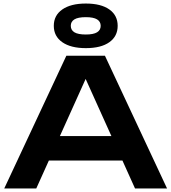

<svg xmlns="http://www.w3.org/2000/svg" viewBox="-20 -1065 968 1085"><path d="M200 -158V-296H720V-158ZM573 -750 924 0H743L436 -681H492L185 0H4L355 -750ZM465 -793Q380 -793 332 -826.5Q284 -860 284 -919Q284 -978 332 -1011.5Q380 -1045 465 -1045Q551 -1045 598 -1011.5Q645 -978 645 -919Q645 -860 598 -826.5Q551 -793 465 -793ZM465 -870Q508 -870 528.5 -882.5Q549 -895 549 -919Q549 -943 528.5 -955.5Q508 -968 465 -968Q421 -968 400.5 -955.5Q380 -943 380 -919Q380 -895 400.5 -882.5Q421 -870 465 -870Z"/></svg>

Font: Unbounded Medium
Style: Regular
Weight: 500
Designer: Luke Prowse, Jean-Baptiste Morizot, Fátima Lázaro, Florian Runge
Foundry: NaN
Version: Version 1.700